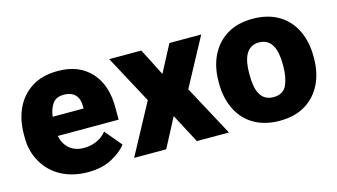

<svg xmlns="http://www.w3.org/2000/svg" viewBox="-68 -762 1748 996"><g transform="rotate(-15 806.0 -264.0)"><path d="M302.2 9.8C353 9.8 396.5 0 432.1 -19.5C467.8 -38.6 494.1 -60.1 510.3 -83L435.5 -171.9C404.3 -132.8 357.9 -117.2 313 -117.2C250.5 -117.2 209.5 -153.8 197.8 -212.4H524.4V-279.3C524.4 -358.9 503.4 -421.9 460.9 -468.3C418.5 -514.6 359.4 -538.1 284.7 -538.1C228.5 -538.1 181.2 -525.9 143.6 -502C67.4 -453.6 29.8 -368.2 29.8 -265.1V-246.6C29.8 -200.2 40.5 -157.7 62 -119.1C105 -41 187.5 9.8 302.2 9.8ZM283.2 -411.1C335.4 -411.1 364.3 -380.4 363.8 -328.1V-315.4H197.8C201.2 -343.3 209.5 -366.2 222.2 -384.3C234.9 -402.3 255.4 -411.1 283.2 -411.1Z M558.6 -528.3 696.8 -271 550.8 0H723.1L805.2 -156.2L887.7 0H1060.1L914.1 -271L1052.7 -528.3H881.8L805.2 -382.8L731 -528.3Z M1076.2 -258.8C1076.2 -207.5 1085.9 -161.6 1105.5 -121.1C1144.5 -40 1220.7 9.8 1331.5 9.8C1386.7 9.8 1433.1 -2 1470.7 -25.4C1546.4 -71.8 1585.9 -155.8 1585.9 -258.8V-269C1585.9 -320.3 1576.2 -366.7 1556.6 -407.2C1517.6 -488.3 1441.4 -538.1 1330.6 -538.1C1275.4 -538.1 1229 -526.4 1191.4 -502.9C1115.7 -456.1 1076.2 -372.1 1076.2 -269ZM1240.7 -269C1240.7 -345.7 1261.2 -411.1 1330.6 -411.1C1401.4 -411.1 1421.4 -345.7 1421.4 -269V-258.8C1421.4 -219.2 1415 -185.5 1402.8 -158.2C1390.1 -130.9 1366.2 -117.2 1331.5 -117.2C1260.7 -117.2 1240.7 -179.7 1240.7 -258.8Z"/></g></svg>

Font: Vazirmatn Black
Style: Regular
Weight: 900
Designer: Saber Rastikerdar
Foundry: Saber Rastikerdar
Version: Version 33.003